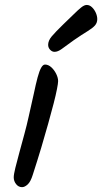

<svg xmlns="http://www.w3.org/2000/svg" viewBox="-20 -772 413 776"><path d="M236.8 -674.6Q261.1 -697.6 278.4 -714.8Q295.7 -732 308.3 -742Q320.8 -752 330.5 -752Q342 -752 351.6 -742.9Q361.2 -733.8 367.2 -720.5Q373.1 -707.1 373.1 -694.7Q373.1 -679.8 363.7 -669Q354.2 -658.3 333.4 -645.6Q312.5 -633 278.8 -609.9Q245.3 -585.8 229.5 -574.1Q213.6 -562.5 200.5 -562.5Q190.4 -562.5 182.5 -571Q174.6 -579.4 174.6 -590.9Q174.6 -607.7 189 -624.9Q203.4 -642.1 236.8 -674.6ZM214.9 -444.2Q214.9 -435.5 210.3 -412.1Q205.8 -388.6 196.6 -353Q187.3 -317.4 174.8 -272.4Q162.3 -227.4 146.7 -175.1Q131 -122.8 112.5 -65.7Q103.6 -37.1 91.7 -26.4Q79.8 -15.6 69.3 -15.6Q54.8 -15.6 45.2 -27.7Q35.5 -39.8 35.5 -55.3Q35.5 -66.8 42.1 -93.8Q48.7 -120.9 58.5 -156.5Q68.3 -192.2 78.5 -230Q88.8 -267.9 95.8 -300.3Q108.4 -353.9 116.7 -393.6Q125 -433.3 132 -459.3Q139 -485.2 146.3 -498.1Q153.5 -511.1 162 -511.1Q175.2 -511.1 187.3 -500.2Q199.3 -489.3 207.1 -473.5Q214.9 -457.7 214.9 -444.2Z"/></svg>

Font: Kalam Variable Light
Style: Regular
Weight: 300
Designer: Lipi Raval, Jonny Pinhorn
Foundry: Indian Type Foundry
Version: Version 3.000